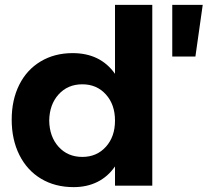

<svg xmlns="http://www.w3.org/2000/svg" viewBox="-20 -762 852 788"><path d="M605 -742V0H452V-79Q423 -37 380 -15.5Q337 6 282 6Q206 6 148.5 -28.5Q91 -63 59.5 -126Q28 -189 28 -271Q28 -352 59 -414Q90 -476 147 -510Q204 -544 278 -544Q392 -544 452 -459V-742ZM452 -267Q452 -333 414.5 -374.5Q377 -416 318 -416Q258 -416 220.5 -374.5Q183 -333 182 -267Q183 -201 220.5 -159.5Q258 -118 318 -118Q377 -118 414.5 -159.5Q452 -201 452 -267ZM687 -742H812L782 -530H687Z"/></svg>

Font: Montserrat arm2 SemiBold
Style: Regular
Weight: 600
Designer: Julieta Ulanovsky
Foundry: Julieta Ulanovsky
Version: Version 6.000